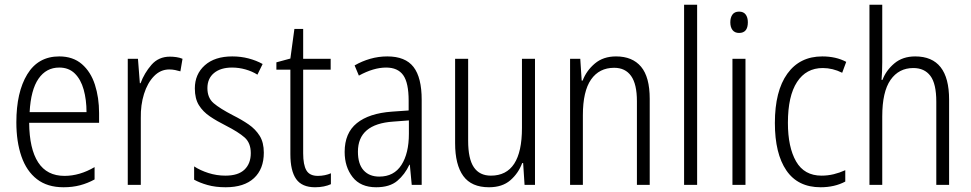

<svg xmlns="http://www.w3.org/2000/svg" viewBox="-20 -780 4095 810"><path d="M230 -542Q288 -542 325.5 -509.5Q363 -477 380.5 -422.5Q398 -368 398 -303V-262H103Q104 -152 141 -95Q178 -38 252 -38Q316 -38 379 -75V-23Q350 -7 318 1.5Q286 10 248 10Q180 10 136 -24Q92 -58 70.5 -120Q49 -182 49 -264Q49 -391 95 -466.5Q141 -542 230 -542ZM230 -495Q175 -495 142.5 -448Q110 -401 105 -307H345Q345 -359 333 -402Q321 -445 295.5 -470Q270 -495 230 -495Z M697 -541Q710 -541 724 -539Q738 -537 750 -532L741 -479Q731 -482 719 -484.5Q707 -487 694 -487Q657 -487 629.5 -458.5Q602 -430 587.5 -383.5Q573 -337 574 -282V0H519V-532H562L570 -429H573Q589 -472 619 -506.5Q649 -541 697 -541Z M1093 -136Q1093 -67 1051.5 -28.5Q1010 10 932 10Q889 10 855.5 0.5Q822 -9 799 -22V-78Q825 -61 859.5 -50Q894 -39 931 -39Q985 -39 1011.5 -64.5Q1038 -90 1038 -134Q1038 -177 1012 -200Q986 -223 933 -250Q895 -269 865.5 -289Q836 -309 819 -336.5Q802 -364 802 -407Q802 -467 844 -504.5Q886 -542 960 -542Q996 -542 1028.5 -533.5Q1061 -525 1088 -510L1066 -465Q1044 -479 1016 -487Q988 -495 959 -495Q911 -495 883 -472Q855 -449 855 -408Q855 -367 881.5 -344.5Q908 -322 962 -294Q1000 -275 1029 -255Q1058 -235 1075.5 -207Q1093 -179 1093 -136Z M1321 -38Q1336 -38 1350.5 -41Q1365 -44 1376 -49V-3Q1363 3 1346 6.5Q1329 10 1309 10Q1254 10 1229.5 -24.5Q1205 -59 1205 -130V-486H1146V-517L1205 -533L1222 -658H1259V-532H1375V-486H1259V-133Q1259 -85 1272.5 -61.5Q1286 -38 1321 -38Z M1614 -542Q1690 -542 1724.5 -497.5Q1759 -453 1759 -359V0H1717L1709 -85H1707Q1688 -44 1656 -17Q1624 10 1567 10Q1501 10 1467.5 -33Q1434 -76 1434 -139Q1434 -219 1485.5 -260.5Q1537 -302 1633 -309L1704 -314V-355Q1704 -431 1681 -463Q1658 -495 1609 -495Q1556 -495 1494 -461L1476 -504Q1507 -522 1542 -532Q1577 -542 1614 -542ZM1639 -267Q1490 -257 1490 -140Q1490 -88 1514 -61.5Q1538 -35 1580 -35Q1642 -35 1673.5 -84Q1705 -133 1705 -216V-272Z M2237 -532V0H2193L2187 -92H2183Q2167 -49 2133 -19.5Q2099 10 2043 10Q1969 10 1934.5 -37.5Q1900 -85 1900 -176V-532H1955V-186Q1955 -110 1979 -74.5Q2003 -39 2051 -39Q2182 -39 2182 -240V-532Z M2579 -542Q2648 -542 2684.5 -498.5Q2721 -455 2721 -363V0H2667V-353Q2667 -425 2642.5 -459.5Q2618 -494 2571 -494Q2508 -494 2473.5 -444.5Q2439 -395 2439 -294V0H2385V-532H2428L2434 -440H2438Q2454 -482 2489.5 -512Q2525 -542 2579 -542Z M2921 0H2866V-760H2921Z M3098 -731Q3117 -731 3126 -718.5Q3135 -706 3135 -686Q3135 -641 3098 -641Q3080 -641 3070.5 -653Q3061 -665 3061 -686Q3061 -706 3070 -718.5Q3079 -731 3098 -731ZM3125 -532V0H3070V-532Z M3442 10Q3346 10 3297.5 -61Q3249 -132 3249 -261Q3249 -396 3301.5 -469Q3354 -542 3449 -542Q3507 -542 3550 -519L3533 -473Q3493 -493 3451 -493Q3381 -493 3342.5 -434Q3304 -375 3304 -262Q3304 -159 3338.5 -99Q3373 -39 3446 -39Q3472 -39 3497 -45Q3522 -51 3546 -62V-14Q3501 10 3442 10Z M3702 -518Q3702 -477 3699 -443H3703Q3718 -483 3753 -512.5Q3788 -542 3841 -542Q3984 -542 3984 -360V0H3930V-351Q3930 -427 3905 -460Q3880 -493 3833 -493Q3772 -493 3737 -443Q3702 -393 3702 -289V0H3648V-760H3702Z"/></svg>

Font: Noto Sans Khmer UI Condensed Light
Style: Regular
Weight: 300
Width: 3
Designer: Danh Hong and the Monotype Design Team
Foundry: Monotype Imaging Inc.
Version: Version 2.002; ttfautohint (v1.8.4.7-5d5b)